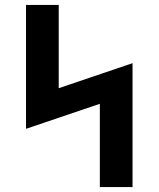

<svg xmlns="http://www.w3.org/2000/svg" viewBox="-20 -755 640 775"><path d="M383 0V-336L85 -235V-735H217V-399L515 -500V0Z"/></svg>

Font: Iosevka Slab XBdEx
Style: Regular
Weight: 800
Width: 7
Monospace: yes
Designer: Belleve Invis
Foundry: Belleve Invis
Version: Version 11.1.0; ttfautohint (v1.8.3)